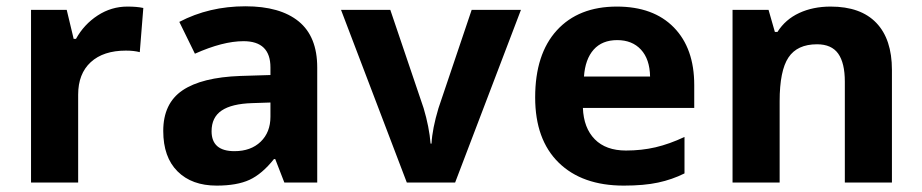

<svg xmlns="http://www.w3.org/2000/svg" viewBox="-20 -577 2915 607"><path d="M382.8 -556.2Q413.1 -556.2 433.1 -551.8L421.9 -412.1Q403.8 -417 377.9 -417Q306.6 -417 266.8 -380.4Q227.1 -343.8 227.1 -277.8V0H78.1V-545.9H190.9L212.9 -454.1H220.2Q245.6 -500 288.8 -528.1Q332 -556.2 382.8 -556.2Z M878.9 0 850.1 -74.2H846.2Q808.6 -26.9 768.8 -8.5Q729 9.8 665 9.8Q586.4 9.8 541.3 -35.2Q496.1 -80.1 496.1 -163.1Q496.1 -250 556.9 -291.3Q617.7 -332.5 740.2 -336.9L835 -339.8V-363.8Q835 -446.8 750 -446.8Q684.6 -446.8 596.2 -407.2L546.9 -507.8Q641.1 -557.1 755.9 -557.1Q865.7 -557.1 924.3 -509.3Q982.9 -461.4 982.9 -363.8V0ZM835 -252.9 777.3 -251Q712.4 -249 680.7 -227.5Q648.9 -206.1 648.9 -162.1Q648.9 -99.1 721.2 -99.1Q772.9 -99.1 804 -128.9Q835 -158.7 835 -208Z M1266.1 0 1058.1 -545.9H1213.9L1319.3 -234.9Q1336.9 -175.8 1341.3 -123H1344.2Q1346.7 -169.9 1366.2 -234.9L1471.2 -545.9H1627L1418.9 0Z M1931.2 -450.2Q1883.8 -450.2 1856.9 -420.2Q1830.1 -390.1 1826.2 -335H2035.2Q2034.2 -390.1 2006.3 -420.2Q1978.5 -450.2 1931.2 -450.2ZM1952.1 9.8Q1820.3 9.8 1746.1 -63Q1671.9 -135.7 1671.9 -269Q1671.9 -406.2 1740.5 -481.2Q1809.1 -556.2 1930.2 -556.2Q2045.9 -556.2 2110.4 -490.2Q2174.8 -424.3 2174.8 -308.1V-235.8H1822.8Q1825.2 -172.4 1860.4 -136.7Q1895.5 -101.1 1959 -101.1Q2008.3 -101.1 2052.2 -111.3Q2096.2 -121.6 2144 -144V-28.8Q2105 -9.3 2060.5 0.2Q2016.1 9.8 1952.1 9.8Z M2799.8 0H2650.9V-318.8Q2650.9 -377.9 2629.9 -407.5Q2608.9 -437 2563 -437Q2500.5 -437 2472.7 -395.3Q2444.8 -353.5 2444.8 -256.8V0H2295.9V-545.9H2409.7L2429.7 -476.1H2438Q2462.9 -515.6 2506.6 -535.9Q2550.3 -556.2 2606 -556.2Q2701.2 -556.2 2750.5 -504.6Q2799.8 -453.1 2799.8 -356Z"/></svg>

Font: CAA NEO Sans
Style: Bold
Weight: 700
Version: Version 1.10